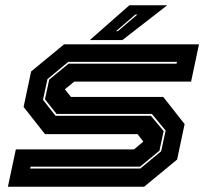

<svg xmlns="http://www.w3.org/2000/svg" viewBox="-20 -708 790 728"><path d="M10 0 40 -141.5H488L523.5 -171L501.5 -199.5H150.5L69.5 -302.5L98 -437L223 -540H734.5L704.5 -398.5H261.5L226 -369.5L249 -340.5H599L680 -237.5L651.5 -103L526.5 0ZM94.5 -69H512L591 -134.5L608 -213L556 -276H194.5L150.5 -331.5L166.5 -406L240 -466.5H649.5L651 -473.5H239L160 -408L143 -329.5L190.5 -269H552L600.5 -211L584.5 -136.5L511 -76H96ZM320.5 -556 470.5 -688H614L444 -556ZM420 -590H427L501 -653H493.5Z"/></svg>

Font: Tourney Expanded ExtraBold
Style: Italic
Weight: 800
Width: 7
Italic angle: -12°
Designer: Tyler Finck
Foundry: Etcetera Type Co
Version: Version 1.010; ttfautohint (v1.8.3)